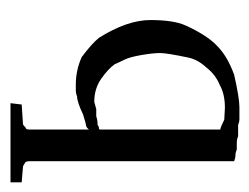

<svg xmlns="http://www.w3.org/2000/svg" viewBox="-78 -284 503 388"><g transform="rotate(90 174.0 -89.5)"><path d="M185.3 -28 200 -32H214.7Q221.3 -34.7 232 -34.7Q234.7 -37.3 238 -37.3Q241.3 -37.3 241.3 -40V-282.7Q237.3 -282.7 221.3 -290.7L197.3 -292Q169.3 -292 150.7 -281.3Q130.7 -273.3 116 -254.7Q100 -237.3 96 -218.7Q86.7 -174.7 86.7 -161.3Q86.7 -146.7 90.7 -123.3Q94.7 -100 100 -89.3Q105.3 -78.7 109.3 -69.3Q118.7 -56 138.7 -42Q158.7 -28 185.3 -28ZM237.3 110.7Q241.3 110.7 241.3 102.7V-17.3Q237.3 -12 232.7 -11.3Q228 -10.7 222 -8.7Q216 -6.7 210.7 -5.3Q185.3 6.7 174.7 6.7Q168 9.3 161.3 9.3H150.7Q121.3 9.3 94.7 -2.7Q68 -22.7 56 -37.3Q20 -94.7 20 -141.3Q20 -188 30.7 -212Q50.7 -256 72 -276Q93.3 -297.3 130.7 -310.7Q177.3 -321.3 196 -321.3H221.3Q225.3 -321.3 232 -318.7H254.7Q261.3 -316 268 -316Q274.7 -316 281.3 -316Q288 -313.3 293.3 -313.3Q298.7 -313.3 305.3 -310.7V102.7Q305.3 106.7 306.7 110.7Q314.7 116 316 116L348 118.7V141.3H188L190.7 118.7L230.7 116Q232 116 237.3 110.7Z"/></g></svg>

Font: Peddana
Style: Regular
Weight: 400
Designer: Appaji Ambarisha Darbha
Foundry: Appaji Ambarisha Darbha
Version: Version 1.0.4; ttfautohint (v1.2.25-373a) -l 7 -r 28 -G 50 -